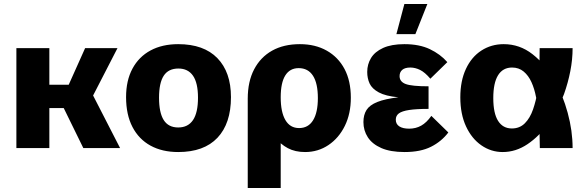

<svg xmlns="http://www.w3.org/2000/svg" viewBox="-20 -741 2928 961"><path d="M62 -500H227V0H62ZM114 -317H324L406 -500H568L446 -263L581 0H397L299 -200H117Z M872 20Q792 20 733.5 -12Q675 -44 643 -105.5Q611 -167 611 -255Q611 -338 643 -397.5Q675 -457 733.5 -488.5Q792 -520 872 -520Q1000 -520 1068 -450Q1136 -380 1136 -255Q1136 -123 1068.5 -51.5Q1001 20 872 20ZM872 -103Q921 -103 946 -140Q971 -177 971 -252Q971 -326 946 -362Q921 -398 873 -398Q823 -398 799.5 -362Q776 -326 776 -252Q776 -177 799.5 -140Q823 -103 872 -103Z M1220 -251 1385 -274V200H1220ZM1220 -247Q1220 -333 1252 -394Q1284 -455 1342 -487.5Q1400 -520 1481 -520Q1558 -520 1615.5 -487.5Q1673 -455 1704.5 -395.5Q1736 -336 1736 -252Q1736 -172 1706 -111Q1676 -50 1624 -15Q1572 20 1507 20Q1457 20 1420.5 0.5Q1384 -19 1361 -50Q1338 -81 1328.5 -118.5Q1319 -156 1322 -192Q1305 -201 1281 -220Q1257 -239 1235 -250ZM1477 -100Q1523 -100 1547 -139Q1571 -178 1571 -250Q1571 -324 1546.5 -362Q1522 -400 1475 -400Q1431 -400 1408 -363.5Q1385 -327 1385 -254Q1385 -180 1408.5 -140Q1432 -100 1477 -100Z M2224 -78Q2190 -33 2137.5 -6.5Q2085 20 2005 20Q1934 20 1888.5 0Q1843 -20 1821 -54Q1799 -88 1799 -130Q1799 -166 1814.5 -190.5Q1830 -215 1868.5 -230.5Q1907 -246 1974 -254Q1910 -260 1876 -278.5Q1842 -297 1830 -323Q1818 -349 1818 -381Q1818 -419 1837 -450.5Q1856 -482 1897.5 -501Q1939 -520 2004 -520Q2079 -520 2131.5 -495Q2184 -470 2219 -430L2134 -347Q2107 -379 2082.5 -391Q2058 -403 2034 -403Q2007 -403 1993.5 -391.5Q1980 -380 1980 -360Q1980 -332 2010.5 -320.5Q2041 -309 2125 -309V-196Q2064 -196 2028 -190.5Q1992 -185 1976.5 -173.5Q1961 -162 1961 -142Q1961 -120 1978.5 -108.5Q1996 -97 2028 -97Q2061 -97 2088 -112Q2115 -127 2139 -161ZM2004 -721H2119L2059 -570H1964Z M2496 20Q2438 20 2389.5 -13.5Q2341 -47 2312.5 -108.5Q2284 -170 2284 -254Q2284 -336 2312 -396Q2340 -456 2389.5 -488Q2439 -520 2501 -520Q2581 -520 2645 -470Q2709 -420 2755 -341Q2797 -266 2821.5 -176Q2846 -86 2846 0H2682Q2681 -35 2680.5 -78.5Q2680 -122 2676.5 -168Q2673 -214 2663 -255Q2655 -297 2640 -330Q2625 -363 2601 -383Q2577 -403 2543 -403Q2497 -403 2473 -364.5Q2449 -326 2449 -250Q2449 -174 2473 -136Q2497 -98 2542 -98Q2581 -98 2607 -124Q2633 -150 2648 -193.5Q2663 -237 2671 -287Q2679 -343 2680 -399.5Q2681 -456 2681 -500H2846Q2846 -443 2834.5 -384.5Q2823 -326 2803 -270Q2773 -190 2726 -124.5Q2679 -59 2620.5 -19.5Q2562 20 2496 20Z"/></svg>

Font: Moderustic
Style: Bold
Weight: 700
Designer: Tural Alisoy
Foundry: TAFT Foundry
Version: Version 2.120